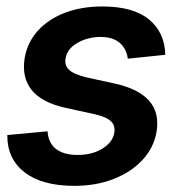

<svg xmlns="http://www.w3.org/2000/svg" viewBox="-20 -573 551 603"><path d="M499 -400.9 381.3 -388.7Q379.4 -406.7 369.9 -422.4Q360.4 -438 342.3 -447.5Q324.2 -457 294.9 -457Q253.9 -456.5 222.2 -437.7Q190.4 -418.9 186 -389.6Q182.1 -367.7 196.8 -353.8Q211.4 -339.8 251 -330.1L340.8 -310.5Q415.5 -293.9 448.5 -256.3Q481.4 -218.8 471.7 -159.2Q462.9 -108.4 427.2 -70.3Q391.6 -32.2 336.4 -10.7Q281.2 10.7 213.9 10.7Q112.3 10.7 57.4 -31.7Q2.4 -74.2 2.9 -148.9L129.4 -160.6Q131.8 -124 155.5 -105.5Q179.2 -86.9 221.2 -86.4Q269 -85.9 301.8 -106.4Q334.5 -127 338.9 -156.2Q342.8 -178.2 328.4 -192.1Q314 -206.1 276.9 -214.4L187.5 -233.9Q111.3 -250.5 79.3 -290.5Q47.4 -330.6 57.6 -391.6Q66.4 -440.9 99.4 -477.1Q132.3 -513.2 184.3 -533Q236.3 -552.7 301.3 -552.7Q398.9 -552.7 448.2 -511.7Q497.6 -470.7 499 -400.9Z"/></svg>

Font: Inter Tight SemiBold
Style: Italic
Weight: 600
Italic angle: -9.39999°
Designer: Rasmus Andersson
Foundry: rsms
Version: Version 3.004